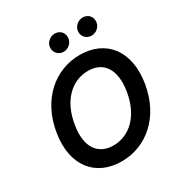

<svg xmlns="http://www.w3.org/2000/svg" viewBox="-213 -1098 1201 1266"><g transform="rotate(-30 387.5 -465.5)"><path d="M377.1 -807.5C412.3 -807.5 442.8 -834.5 447.8 -866.5C454.5 -908.4 426.8 -941.4 384.6 -941.4C351.2 -941.4 318.9 -916.2 313.6 -882.5C307.2 -842.3 336.6 -807.5 377.1 -807.5ZM590.2 -807.5C625.4 -807.5 655.9 -834.5 660.9 -866.5C667.6 -908.4 639.9 -941.4 597.7 -941.4C564.3 -941.4 532.3 -916.2 526.6 -882.5C519.5 -841.6 549.7 -807.5 590.2 -807.5ZM735.1 -355.1C774.9 -594.5 651.3 -737.2 457.7 -737.2C269.5 -737.2 108 -602.3 69.6 -371.1C30.2 -132.5 153.4 9.9 348.7 9.9C535.2 9.9 696.4 -123.9 735.1 -355.1ZM605.5 -371.1C577.4 -202.1 475.5 -108.3 353 -108.3C239.3 -108.3 171.5 -192.8 199.6 -355.1C226.6 -524.1 329.2 -619 452.4 -619C566.8 -619 632.1 -532.7 605.5 -371.1Z"/></g></svg>

Font: TID UI Semi Bold
Style: Italic
Weight: 600
Italic angle: -9.39999°
Designer: The TID Project Authors
Foundry: Bakken & Bæck
Version: Version 1.001;hotconv 1.0.109;makeotfexe 2.5.65596